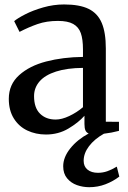

<svg xmlns="http://www.w3.org/2000/svg" viewBox="-20 -578 560 840"><path d="M502 194.5Q475.5 215 441.8 228Q408 241 370.5 241Q342.5 241 316.5 231.8Q290.5 222.5 273.5 202Q256.5 181.5 256.5 149.5Q256.5 110 287.5 71.2Q318.5 32.5 368 6Q358 2 353.8 -7.5Q349.5 -17 349.5 -35.5V-71.5Q323 -41.5 279.2 -15.5Q235.5 10.5 181 10.5Q136.5 10.5 99.5 -7Q62.5 -24.5 40.5 -59.8Q18.5 -95 18.5 -145.5Q18.5 -208.5 63.8 -249.2Q109 -290 182.2 -309Q255.5 -328 343 -329V-361.5Q343 -406.5 333.5 -433.2Q324 -460 300.2 -473.2Q276.5 -486.5 233.5 -486.5Q184 -486.5 144.5 -472.8Q105 -459 65.5 -438.5L42 -485.5Q56.5 -498 90 -515.2Q123.5 -532.5 168.8 -545.5Q214 -558.5 260.5 -558.5Q328.5 -558.5 368 -539Q407.5 -519.5 425.2 -477.5Q443 -435.5 443 -365.5V-45.5L500.5 -45V-5.5Q468.5 3 434.5 7Q393 30.5 369.5 61.5Q346 92.5 346 125.5Q346 150.5 363 164.2Q380 178 408.5 178Q430 178 449.2 171.2Q468.5 164.5 491 151ZM343 -281Q273.5 -280.5 225.2 -265Q177 -249.5 153 -221.8Q129 -194 129 -157.5Q129 -106.5 155 -80.8Q181 -55 223.5 -55Q250.5 -55 283.2 -70.5Q316 -86 343 -109Z"/></svg>

Font: Merriweather 12pt
Style: Regular
Weight: 400
Designer: Eben Sorkin
Foundry: Eben Sorkin
Version: Version 2.100